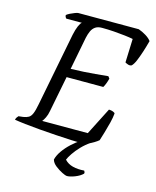

<svg xmlns="http://www.w3.org/2000/svg" viewBox="-139 -793 880 1082"><g transform="rotate(15 301.0 -252.0)"><path d="M399 0Q371 0 329 -2Q287 -4 238.5 -7Q190 -10 142 -14Q94 -18 54.5 -22.5Q15 -27 -8 -31Q-6 -39 -2.5 -44.5Q1 -50 6 -55L33 -58Q52 -61 64 -68Q76 -75 84 -94Q92 -113 99 -151L182 -577Q189 -610 198 -630.5Q207 -651 215 -656H124Q122 -658 119 -662.5Q116 -667 116 -675Q123 -681 136 -687.5Q149 -694 162.5 -699Q176 -704 181 -704H534Q557 -696 578 -683Q599 -670 610 -655Q601 -621 590.5 -588.5Q580 -556 569.5 -531.5Q559 -507 548 -497Q538 -492 526 -496.5Q514 -501 510 -504L515 -642Q496 -646 466 -649.5Q436 -653 401.5 -655.5Q367 -658 332 -658Q308 -658 293.5 -648Q279 -638 271 -620.5Q263 -603 258 -580L221 -389Q263 -390 296 -392Q329 -394 362.5 -397Q396 -400 437 -404L446 -392Q441 -373 435.5 -359.5Q430 -346 425 -338H211L170 -129Q166 -106 157.5 -89Q149 -72 142 -64H408L489 -223Q502 -223 513.5 -218.5Q525 -214 525 -209Q523 -186 515.5 -155.5Q508 -125 499 -95Q490 -65 483 -43Q474 -35 457.5 -25Q441 -15 425 -8Q409 -1 399 0ZM356 200Q349 200 328.5 190Q308 180 287.5 164Q267 148 262 129Q268 104 286.5 77.5Q305 51 331 27Q357 3 384 -14L438 -15Q411 3 388 27Q365 51 349.5 74Q334 97 328 112Q347 133 376.5 140.5Q406 148 443 145Q445 149 447 152.5Q449 156 447 162Q431 178 403 189Q375 200 356 200Z"/></g></svg>

Font: Texturina Medium 12pt Light
Style: Italic
Weight: 300
Italic angle: -11°
Version: Version 1.002